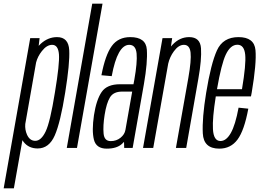

<svg xmlns="http://www.w3.org/2000/svg" viewBox="-86 -805 1416 1045"><path d="M-66 220 78.5 -597.5H129.5L124.5 -555.5Q130 -561.5 136.5 -567.5Q176 -603 224.5 -603Q287 -603 290.8 -532Q294.5 -461 269 -302.5Q243 -138.5 212 -67.8Q181 3 119 3Q70 3 42.5 -32.5Q39 -37 36 -42L-10.5 220ZM51.5 -130Q49 -99 61 -72Q76 -38.5 106 -38.5Q138 -38.5 162.5 -89.5Q187 -140.5 213 -302.5Q239 -458.5 234.8 -509.8Q230.5 -561 198 -561Q168.5 -561 142 -527Q119 -498 110.5 -465Z M277.5 0 416 -785H472L333 0Z M590 0 589 -33Q584 -27 577.5 -21.5Q549 4 495 4Q437.5 4 425.2 -44.8Q413 -93.5 425.5 -178.5Q438.5 -262 467.2 -304.2Q496 -346.5 567.5 -346.5H640.5L645 -370.5Q662 -466 657.5 -513.5Q653 -561 617.5 -561Q553.5 -561 522 -390.5L466 -395.5Q487 -505.5 522.2 -554.2Q557.5 -603 623 -603Q708.5 -603 713.2 -534.8Q718 -466.5 697.5 -348.5L636 0ZM596.5 -97 633.5 -306.5H579Q531.5 -306.5 512.5 -275Q493.5 -243.5 483.5 -180Q474 -120 477.8 -78.5Q481.5 -37 516.5 -37Q547.5 -37 570 -55.2Q592.5 -73.5 596.5 -97.5Z M692.5 0 798.5 -597.5H851L844.5 -552Q848.5 -556.5 852 -560.5Q891.5 -603 943.5 -603Q1004 -603 1008 -542Q1012 -481 994 -379L927.5 0H871.5L939 -380.5Q956 -477 951.2 -519Q946.5 -561 915 -561Q886 -561 860.5 -526Q838 -495.5 829.5 -458.5L748 0Z M1107.5 4Q1022 4 1017.8 -79Q1013.5 -162 1036 -299.5Q1062 -458.5 1094.8 -530.8Q1127.5 -603 1212 -603Q1298 -603 1304.5 -532.2Q1311 -461.5 1284 -301.5Q1282 -289.5 1280 -280.5H1088.5Q1069.5 -161.5 1073 -102Q1076.5 -37.5 1114 -37.5Q1145.5 -37.5 1170.2 -81Q1195 -124.5 1212.5 -219L1265.5 -213.5Q1243.5 -95 1206.8 -45.5Q1170 4 1107.5 4ZM1095 -319.5H1231Q1254 -456 1248.5 -508Q1243 -561.5 1206 -561.5Q1168.5 -561.5 1143 -508Q1119 -457.5 1095 -319.5Z"/></svg>

Font: Anybody Condensed Light
Style: Italic
Weight: 300
Width: 3
Italic angle: -10°
Designer: Tyler Finck
Foundry: Etcetera Type Company
Version: Version 1.010; ttfautohint (v1.8.3) -l 8 -r 50 -G 200 -x 14 